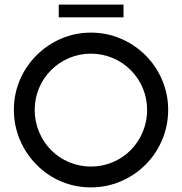

<svg xmlns="http://www.w3.org/2000/svg" viewBox="-20 -805 787 830"><path d="M138 -93Q92 -139 66 -200.5Q40 -262 40 -330Q40 -398 65.5 -458.5Q91 -519 138 -566Q184 -612 244.5 -638Q305 -664 373 -664Q441 -664 502 -638Q563 -612 609 -566Q655 -520 681 -459Q707 -398 707 -330Q707 -262 681 -200.5Q655 -139 609 -93Q563 -47 502 -21Q441 5 373 5Q305 5 244.5 -20.5Q184 -46 138 -93ZM201 -502Q167 -468 148.5 -423.5Q130 -379 130 -330Q130 -280 149 -234.5Q168 -189 201 -156Q235 -122 279.5 -103.5Q324 -85 373 -85Q422 -85 466.5 -103.5Q511 -122 545 -156Q578 -189 597 -234.5Q616 -280 616 -330Q616 -379 597.5 -423.5Q579 -468 545 -502Q511 -536 466.5 -554.5Q422 -573 373 -573Q324 -573 279.5 -554.5Q235 -536 201 -502ZM234 -730V-785H514V-730Z"/></svg>

Font: Sulphur Point
Style: Bold
Weight: 700
Designer: Noponies / Dale Sattler
Foundry: Noponies
Version: Version 1.000; ttfautohint (v1.8)